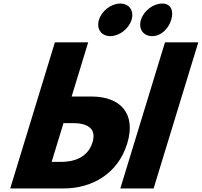

<svg xmlns="http://www.w3.org/2000/svg" viewBox="-20 -1064 1140 1084"><path d="M658.9 -1044C607.9 -1044 554.3 -1003 538.7 -952C523.1 -901 551.6 -860 602.6 -860C653.6 -860 707.1 -901 722.7 -952C738.3 -1003 709.9 -1044 658.9 -1044ZM895.9 -1044C844.9 -1044 791.3 -1003 775.7 -952C760.1 -901 788.6 -860 839.6 -860C888.7 -860 931.1 -901 946.7 -952C962.3 -1003 945 -1044 895.9 -1044ZM1099.5 -825H911.5L659.3 0H847.3ZM37.7 0 289.9 -825H477.9L384.4 -519H497.4C658.4 -519 750.3 -424 698.3 -254C646.1 -83 499.7 0 338.7 0ZM338.5 -369 271.5 -150H324.5C398.5 -150 476.2 -175 502.2 -260C527.9 -344 465.5 -369 391.5 -369Z"/></svg>

Font: Hussar
Style: BdSuprConOblThree
Weight: 700
Foundry: Cannot Into Space Fonts
Version: Version 2.00